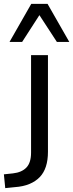

<svg xmlns="http://www.w3.org/2000/svg" viewBox="-78 -776 377 989"><path d="M-51 193 -58 122 -11 117Q34 112 58 87Q82 62 82 10V-492H169V6Q169 49 158.5 81.5Q148 114 127 136Q106 158 74 171.5Q42 185 -2 188ZM-29 -560 83 -756H167L279 -560H215L125 -698L36 -560Z"/></svg>

Font: Nunito Sans 9pt
Style: Regular
Weight: 400
Version: Version 3.101;gftools[0.9.27]